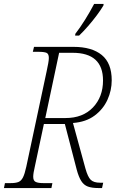

<svg xmlns="http://www.w3.org/2000/svg" viewBox="-37 -951 631 971"><path d="M-17 0 -12 -25H18Q42 -25 56 -30.5Q70 -36 79 -53.5Q88 -71 96 -108L199 -591Q204 -614 207 -631Q210 -648 210 -658Q210 -678 199 -683.5Q188 -689 156 -689H129L135 -714H335Q427 -714 477.5 -673Q528 -632 528 -545Q528 -494 506.5 -446.5Q485 -399 441.5 -366.5Q398 -334 332 -329L395 -99Q407 -56 422 -41.5Q437 -27 469 -27H485L479 0H461Q428 0 407.5 -7.5Q387 -15 374 -35.5Q361 -56 351 -93L291 -324H185L139 -108Q135 -91 133 -78.5Q131 -66 131 -57Q131 -37 143.5 -31Q156 -25 181 -25H228L223 0ZM294 -354Q382 -354 433 -407.5Q484 -461 484 -544Q484 -684 330 -684H262L192 -354ZM343 -771 344 -780Q368 -811 393 -851Q418 -891 439 -931H487L486 -923Q473 -901 452.5 -873.5Q432 -846 408.5 -819Q385 -792 363 -771Z"/></svg>

Font: Noto Serif SemiCondensed ExtraLight
Style: Italic
Weight: 200
Width: 4
Italic angle: -12°
Designer: Monotype Design Team
Foundry: Monotype Imaging Inc.
Version: Version 2.013